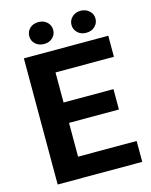

<svg xmlns="http://www.w3.org/2000/svg" viewBox="-129 -963 820 1045"><g transform="rotate(-15 281.0 -440.5)"><path d="M491.2 -308.1H210V-117.7H540V0H63.5V-710.9H539.1V-592.3H210V-422.9H491.2ZM123 -819.3Q123 -845.7 141.8 -863.5Q160.6 -881.3 190.4 -881.3Q220.7 -881.3 239.3 -863Q257.8 -844.7 257.8 -819.3Q257.8 -793.9 239.3 -775.9Q220.7 -757.8 190.4 -757.8Q161.6 -757.8 142.3 -775.1Q123 -792.5 123 -819.3ZM360.8 -819.3Q360.8 -845.2 380.1 -863.3Q399.4 -881.3 428.2 -881.3Q456.5 -881.3 476.3 -863.5Q496.1 -845.7 496.1 -819.3Q496.1 -793.9 477.3 -775.6Q458.5 -757.3 428.2 -757.3Q397.9 -757.3 379.4 -775.6Q360.8 -793.9 360.8 -819.3Z"/></g></svg>

Font: RobotoInd
Style: Bold
Weight: 700
Designer: Google
Version: Version 2.001150; 2014